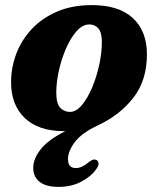

<svg xmlns="http://www.w3.org/2000/svg" viewBox="-20 -502 622 754"><path d="M340.5 -482Q447 -482 502 -430.8Q557 -379.5 557 -288.5Q557 -187 504.2 -118.8Q451.5 -50.5 365 -10Q301.5 19.5 274.2 55.5Q247 91.5 247 123Q247 158 277.5 158Q301.5 158 327 136Q335.5 129.5 342.5 126.2Q349.5 123 356.5 125.5Q364.5 128 366.8 137.8Q369 147.5 357 163.5Q337.5 191.5 298.5 211.8Q259.5 232 210.5 232Q161 232 135.8 212.2Q110.5 192.5 110.5 157.5Q110.5 121 140.2 83.8Q170 46.5 236.5 13Q234.5 13 231.5 13Q131 13 77.2 -38.5Q23.5 -90 23.5 -179Q23.5 -237 44.2 -291.5Q65 -346 105.5 -388.8Q146 -431.5 205 -456.8Q264 -482 340.5 -482ZM255 -62.5Q279 -62.5 301.5 -89.2Q324 -116 341.8 -158.2Q359.5 -200.5 369.8 -248Q380 -295.5 380 -337.5Q380 -374.5 366.5 -390.2Q353 -406 330.5 -406Q304 -406 280.5 -379.2Q257 -352.5 239 -311Q221 -269.5 211 -223.5Q201 -177.5 201 -138.5Q201 -94.5 216.8 -78.5Q232.5 -62.5 255 -62.5Z"/></svg>

Font: Fraunces 9pt S050
Style: Bold Italic
Weight: 700
Italic angle: -16°
Version: Version 1.000; ttfautohint (v1.8.3)